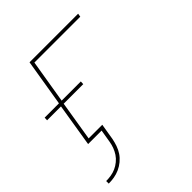

<svg xmlns="http://www.w3.org/2000/svg" viewBox="-203 -652 1006 1006"><g transform="rotate(-45 300.0 -148.5)"><path d="M23 223V204Q41 204 59.5 201Q78 198 95 190.5Q112 183 128 170Q144 157 154.5 141Q165 125 171.5 107.5Q178 90 181 72L193 0H93L132 -240H29L30 -259H136L179 -520H539L536 -501H196L156 -259H298L297 -240H152L116 -19H217L202 72Q198 92 191 112.5Q184 133 172 151Q160 169 142.5 183.5Q125 198 105 207Q85 216 64 219.5Q43 223 23 223Z"/></g></svg>

Font: Iosevka Aile Thin Oblique
Style: Regular
Weight: 100
Italic angle: -9°
Designer: Belleve Invis
Foundry: Belleve Invis
Version: Version 31.1.0; ttfautohint (v1.8.4)